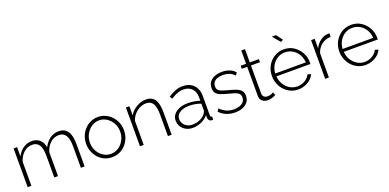

<svg xmlns="http://www.w3.org/2000/svg" viewBox="-5 -1571 4905 2421"><g transform="rotate(-20 2448.0 -360.0)"><path d="M842 0H792V-290Q792 -389 761.5 -436Q731 -483 668 -483Q604 -483 554.5 -437.5Q505 -392 485 -321V0H435V-290Q435 -390 405 -436.5Q375 -483 312 -483Q248 -483 198.5 -438.5Q149 -394 128 -322V0H78V-520H125V-396Q158 -460 210 -494.5Q262 -529 324 -529Q389 -529 430.5 -490.5Q472 -452 480 -388Q517 -458 568 -493.5Q619 -529 684 -529Q727 -529 756.5 -513.5Q786 -498 805.5 -468.5Q825 -439 833.5 -396Q842 -353 842 -299Z M1211 10Q1156 10 1109.5 -11Q1063 -32 1029 -69.5Q995 -107 976 -156Q957 -205 957 -259Q957 -314 976 -362.5Q995 -411 1029.5 -448.5Q1064 -486 1110.5 -507.5Q1157 -529 1211 -529Q1265 -529 1311 -507.5Q1357 -486 1392 -448.5Q1427 -411 1446 -362.5Q1465 -314 1465 -259Q1465 -205 1446 -156Q1427 -107 1392.5 -69.5Q1358 -32 1311.5 -11Q1265 10 1211 10ZM1007 -257Q1007 -196 1034.5 -145.5Q1062 -95 1108 -65Q1154 -35 1210 -35Q1266 -35 1312.5 -65.5Q1359 -96 1386.5 -147.5Q1414 -199 1414 -260Q1414 -321 1386.5 -372Q1359 -423 1312.5 -453.5Q1266 -484 1211 -484Q1155 -484 1109 -453Q1063 -422 1035 -371Q1007 -320 1007 -257Z M2010 0H1960V-290Q1960 -390 1931.5 -436.5Q1903 -483 1841 -483Q1797 -483 1754.5 -462Q1712 -441 1680.5 -404.5Q1649 -368 1635 -322V0H1585V-520H1632V-396Q1653 -436 1688 -465.5Q1723 -495 1766 -512Q1809 -529 1855 -529Q1898 -529 1927.5 -513.5Q1957 -498 1975.5 -469Q1994 -440 2002 -397Q2010 -354 2010 -299Z M2118 -150Q2118 -197 2146 -231.5Q2174 -266 2223 -285.5Q2272 -305 2336 -305Q2376 -305 2419 -298Q2462 -291 2496 -279V-328Q2496 -400 2454.5 -443Q2413 -486 2340 -486Q2301 -486 2259 -470Q2217 -454 2173 -424L2152 -460Q2203 -494 2250.5 -511.5Q2298 -529 2345 -529Q2438 -529 2492 -474Q2546 -419 2546 -324V-66Q2546 -54 2551.5 -48Q2557 -42 2568 -41V0Q2559 1 2553 1Q2547 1 2543 1Q2524 -2 2513.5 -15Q2503 -28 2502 -44V-85Q2466 -40 2409.5 -15Q2353 10 2291 10Q2242 10 2202.5 -11Q2163 -32 2140.5 -68.5Q2118 -105 2118 -150ZM2476 -107Q2486 -120 2491 -132Q2496 -144 2496 -154V-240Q2460 -254 2421 -261Q2382 -268 2341 -268Q2263 -268 2214.5 -237Q2166 -206 2166 -153Q2166 -120 2183 -92Q2200 -64 2230.5 -47Q2261 -30 2301 -30Q2357 -30 2404.5 -51.5Q2452 -73 2476 -107Z M2862 10Q2800 10 2747 -11Q2694 -32 2654 -75L2677 -110Q2720 -69 2764 -50.5Q2808 -32 2860 -32Q2927 -32 2968.5 -60Q3010 -88 3010 -138Q3010 -172 2990.5 -190.5Q2971 -209 2934.5 -220.5Q2898 -232 2846 -245Q2793 -259 2756.5 -274Q2720 -289 2702 -313Q2684 -337 2684 -378Q2684 -429 2709.5 -462.5Q2735 -496 2778.5 -512.5Q2822 -529 2875 -529Q2936 -529 2981.5 -509Q3027 -489 3051 -456L3024 -424Q2999 -456 2959 -471.5Q2919 -487 2871 -487Q2835 -487 2803 -477Q2771 -467 2751.5 -444.5Q2732 -422 2732 -384Q2732 -354 2746.5 -337Q2761 -320 2790 -309.5Q2819 -299 2862 -287Q2923 -272 2967 -256Q3011 -240 3035 -214.5Q3059 -189 3059 -143Q3059 -72 3005 -31Q2951 10 2862 10Z M3409 -25Q3404 -23 3389 -15Q3374 -7 3351 -0.5Q3328 6 3300 6Q3273 6 3249.5 -4.5Q3226 -15 3212 -36Q3198 -57 3198 -87V-479H3125V-520H3198V-698H3248V-520H3369V-479H3248V-99Q3250 -70 3269 -55.5Q3288 -41 3313 -41Q3344 -41 3367 -51.5Q3390 -62 3394 -65Z M3708 10Q3653 10 3606 -11.5Q3559 -33 3524.5 -70.5Q3490 -108 3470.5 -157.5Q3451 -207 3451 -262Q3451 -336 3484 -396Q3517 -456 3575 -492.5Q3633 -529 3705 -529Q3779 -529 3836 -492Q3893 -455 3926.5 -394.5Q3960 -334 3960 -262Q3960 -256 3960 -250Q3960 -244 3959 -240H3503Q3507 -181 3536 -133Q3565 -85 3610.5 -57.5Q3656 -30 3710 -30Q3764 -30 3812 -58Q3860 -86 3879 -130L3923 -118Q3908 -81 3875.5 -52Q3843 -23 3799.5 -6.5Q3756 10 3708 10ZM3501 -279H3912Q3908 -340 3880 -387Q3852 -434 3806.5 -461Q3761 -488 3706 -488Q3651 -488 3606 -461Q3561 -434 3533 -387Q3505 -340 3501 -279ZM3620 -730H3677L3739 -645L3705 -629Z M4316 -475Q4246 -473 4193.5 -433.5Q4141 -394 4120 -325V0H4070V-520H4118V-392Q4145 -447 4190 -481.5Q4235 -516 4285 -521Q4295 -522 4303 -522Q4311 -522 4316 -522Z M4612 10Q4557 10 4510 -11.5Q4463 -33 4428.5 -70.5Q4394 -108 4374.5 -157.5Q4355 -207 4355 -262Q4355 -336 4388 -396Q4421 -456 4479 -492.5Q4537 -529 4609 -529Q4683 -529 4740 -492Q4797 -455 4830.5 -394.5Q4864 -334 4864 -262Q4864 -256 4864 -250Q4864 -244 4863 -240H4407Q4411 -181 4440 -133Q4469 -85 4514.5 -57.5Q4560 -30 4614 -30Q4668 -30 4716 -58Q4764 -86 4783 -130L4827 -118Q4812 -81 4779.5 -52Q4747 -23 4703.5 -6.5Q4660 10 4612 10ZM4405 -279H4816Q4812 -340 4784 -387Q4756 -434 4710.5 -461Q4665 -488 4610 -488Q4555 -488 4510 -461Q4465 -434 4437 -387Q4409 -340 4405 -279Z"/></g></svg>

Font: Raleway Thin Light
Style: Regular
Weight: 300
Version: Version 4.026